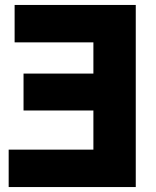

<svg xmlns="http://www.w3.org/2000/svg" viewBox="-20 -734 630 775"><path d="M528 21H15V-130H357V-288H75V-437H357V-563H39V-714H528Z"/></svg>

Font: Repo ExtraBold
Style: Bold
Weight: 700
Designer: Stefan Peev
Foundry: Context Ltd
Version: Version 1.502